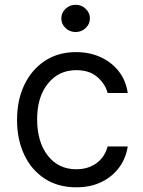

<svg xmlns="http://www.w3.org/2000/svg" viewBox="-20 -770 598 801"><path d="M298.3 11.4Q221.6 11.4 166.2 -24.9Q110.8 -61.1 81 -124.6Q51.1 -188.2 51.1 -269.9Q51.1 -353 81.9 -416.7Q112.6 -480.5 167.8 -516.5Q223 -552.6 296.9 -552.6Q354.4 -552.6 400.6 -531.2Q446.7 -509.9 476.2 -471.6Q505.7 -433.2 512.8 -382.1H429Q419.4 -419.4 386.5 -448.3Q353.7 -477.3 298.3 -477.3Q224.8 -477.3 179.9 -421.3Q134.9 -365.4 134.9 -272.7Q134.9 -177.9 179.3 -120.9Q223.7 -63.9 298.3 -63.9Q347.3 -63.9 382.3 -89.1Q417.3 -114.3 429 -159.1H512.8Q505.7 -110.8 477.8 -72.3Q449.9 -33.7 404.3 -11.2Q358.7 11.4 298.3 11.4ZM295.5 -636.4Q271 -636.4 253.4 -653.1Q235.8 -669.7 235.8 -693.2Q235.8 -716.6 253.4 -733.3Q271 -750 295.5 -750Q320 -750 337.5 -733.3Q355.1 -716.6 355.1 -693.2Q355.1 -669.7 337.5 -653.1Q320 -636.4 295.5 -636.4Z"/></svg>

Font: Inter Zeller
Style: Regular
Weight: 400
Designer: Rasmus Andersson; Joe Bland
Foundry: zeller
Version: Version 3.015;git-dec3a8cb1